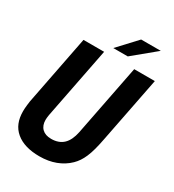

<svg xmlns="http://www.w3.org/2000/svg" viewBox="-215 -1026 1052 1161"><g transform="rotate(30 310.5 -445.5)"><path d="M303.7 -776.4H404.8L561 -905.3H423.8ZM242.7 14.2C285.6 14.2 322.3 7.8 356 -4.9C389.6 -17.6 418.9 -36.1 443.4 -60.1C464.4 -80.6 480.5 -104.5 494.1 -136.2C509.8 -172.4 520 -214.4 530.8 -269L621.1 -729H477.1L379.9 -232.9C371.6 -192.4 357.4 -162.6 336.4 -142.6C315.4 -122.6 286.6 -112.8 252.9 -112.8C224.1 -112.8 203.6 -120.1 188.5 -134.8C173.3 -149.4 166 -170.4 166 -195.3C166 -204.1 167 -214.8 169.4 -230C169.9 -231.4 169.9 -232.4 169.9 -232.9L267.1 -729H123L33.2 -269C28.3 -245.6 27.8 -242.2 24.9 -216.8C22.9 -199.2 22 -186.5 22 -172.9C22 -113.8 39.6 -67.4 79.6 -34.2C118.2 -2 173.8 14.2 242.7 14.2Z"/></g></svg>

Font: Hack
Style: Bold Oblique
Weight: 700
Italic angle: -12°
Monospace: yes
Designer: Christopher Simpkins
Foundry: Christopher Simpkins
Version: Version 2.010